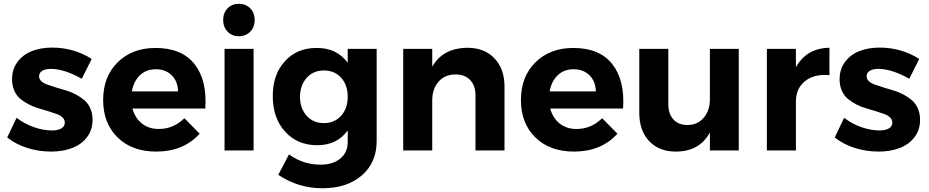

<svg xmlns="http://www.w3.org/2000/svg" viewBox="-20 -797 4922 1017"><path d="M413.1 -379.9Q320.3 -432.1 249 -432.1Q220.7 -432.1 203.9 -422.1Q187 -412.1 187 -392.1Q187 -377.9 199.2 -366.7Q211.4 -355.5 231.4 -348.6Q251.5 -341.8 276.9 -333.7Q302.2 -325.7 328.9 -318.1Q355.5 -310.5 380.9 -297.1Q406.2 -283.7 426.3 -266.8Q446.3 -250 458.3 -223.1Q470.2 -196.3 470.2 -162.1Q470.2 -108.9 440.7 -70.3Q411.1 -31.7 362.1 -12.9Q313 5.9 251 5.9Q185.1 5.9 124.3 -13.4Q63.5 -32.7 18.1 -68.8L67.9 -172.9Q109.4 -141.1 159.4 -123.5Q209.5 -106 254.9 -106Q285.6 -106 304.4 -116.5Q323.2 -127 323.2 -147.9Q323.2 -163.1 311.3 -174.8Q299.3 -186.5 279.5 -193.4Q259.8 -200.2 234.9 -208.3Q210 -216.3 183.6 -223.6Q157.2 -231 132.3 -244.1Q107.4 -257.3 87.6 -273.4Q67.9 -289.6 55.9 -316.4Q43.9 -343.3 43.9 -377Q43.9 -430.7 72.8 -469.2Q101.6 -507.8 148.9 -526.4Q196.3 -544.9 255.9 -544.9Q371.1 -544.9 465.8 -484.9Z M803.7 -543Q942.9 -543 1010.3 -457.5Q1077.6 -372.1 1067.4 -222.2H681.6Q695.3 -171.4 731.9 -142.6Q768.6 -113.8 820.3 -113.8Q899.4 -113.8 956.5 -170.9L1037.6 -88.9Q952.1 5.9 807.6 5.9Q679.2 5.9 602.8 -69.1Q526.4 -144 526.4 -267.1Q526.4 -391.1 603.3 -467Q680.2 -543 803.7 -543ZM678.7 -313H923.3Q921.9 -366.2 889.6 -398.2Q857.4 -430.2 804.7 -430.2Q754.4 -430.2 721.2 -398.4Q688 -366.7 678.7 -313Z M1245.1 -776.9Q1281.7 -776.9 1305.4 -752.9Q1329.1 -729 1329.1 -690.9Q1329.1 -653.3 1305.4 -629.2Q1281.7 -605 1245.1 -605Q1209 -605 1185.5 -629.4Q1162.1 -653.8 1162.1 -690.9Q1162.1 -729 1185.5 -752.9Q1209 -776.9 1245.1 -776.9ZM1169.4 -538.1H1323.2V0H1169.4Z M1821.8 -538.1H1975.1V-49.8Q1975.1 64.5 1896.2 132.3Q1817.4 200.2 1688 200.2Q1559.6 200.2 1454.1 128.9L1510.7 21Q1585.9 75.2 1677.7 75.2Q1743.7 75.2 1782.7 42.7Q1821.8 10.3 1821.8 -44.9V-106Q1765.1 -27.8 1660.2 -27.8Q1555.7 -27.8 1490.2 -99.6Q1424.8 -171.4 1424.8 -288.1Q1424.8 -401.9 1488.8 -472.4Q1552.7 -543 1655.8 -543Q1762.7 -544.4 1821.8 -464.8ZM1695.8 -145Q1752 -145 1786.9 -183.8Q1821.8 -222.7 1821.8 -284.2Q1821.8 -346.7 1786.9 -385.3Q1752 -423.8 1695.8 -423.8Q1639.6 -423.8 1604.7 -385Q1569.8 -346.2 1568.8 -284.2Q1569.8 -222.2 1604.5 -183.6Q1639.2 -145 1695.8 -145Z M2455.6 -543.9Q2545.9 -543.9 2599.1 -488Q2652.3 -432.1 2652.3 -337.9V0H2498.5V-293Q2498.5 -343.8 2470.2 -373.3Q2441.9 -402.8 2392.6 -402.8Q2335.9 -402.3 2302.7 -364Q2269.5 -325.7 2269.5 -265.1V0H2115.7V-538.1H2269.5V-443.8Q2325.7 -542.5 2455.6 -543.9Z M3016.6 -543Q3155.8 -543 3223.1 -457.5Q3290.5 -372.1 3280.3 -222.2H2894.5Q2908.2 -171.4 2944.8 -142.6Q2981.4 -113.8 3033.2 -113.8Q3112.3 -113.8 3169.4 -170.9L3250.5 -88.9Q3165 5.9 3020.5 5.9Q2892.1 5.9 2815.7 -69.1Q2739.3 -144 2739.3 -267.1Q2739.3 -391.1 2816.2 -467Q2893.1 -543 3016.6 -543ZM2891.6 -313H3136.2Q3134.8 -366.2 3102.5 -398.2Q3070.3 -430.2 3017.6 -430.2Q2967.3 -430.2 2934.1 -398.4Q2900.9 -366.7 2891.6 -313Z M3740.2 -538.1H3893.1V0H3740.2V-95.2Q3685.1 5.9 3560.1 5.9Q3470.7 5.9 3418.5 -49.6Q3366.2 -105 3366.2 -200.2V-538.1H3520V-244.1Q3520 -193.4 3547.1 -164.1Q3574.2 -134.8 3621.1 -134.8Q3675.8 -135.3 3708 -173.8Q3740.2 -212.4 3740.2 -272Z M4195.8 -440.9Q4252.9 -542.5 4373.5 -543.9V-398.9Q4292.5 -406.2 4244.1 -367.2Q4195.8 -328.1 4195.8 -258.8V0H4042V-538.1H4195.8Z M4796.4 -379.9Q4703.6 -432.1 4632.3 -432.1Q4604 -432.1 4587.2 -422.1Q4570.3 -412.1 4570.3 -392.1Q4570.3 -377.9 4582.5 -366.7Q4594.7 -355.5 4614.7 -348.6Q4634.8 -341.8 4660.2 -333.7Q4685.5 -325.7 4712.2 -318.1Q4738.8 -310.5 4764.2 -297.1Q4789.6 -283.7 4809.6 -266.8Q4829.6 -250 4841.6 -223.1Q4853.5 -196.3 4853.5 -162.1Q4853.5 -108.9 4824 -70.3Q4794.4 -31.7 4745.4 -12.9Q4696.3 5.9 4634.3 5.9Q4568.4 5.9 4507.6 -13.4Q4446.8 -32.7 4401.4 -68.8L4451.2 -172.9Q4492.7 -141.1 4542.7 -123.5Q4592.8 -106 4638.2 -106Q4668.9 -106 4687.7 -116.5Q4706.5 -127 4706.5 -147.9Q4706.5 -163.1 4694.6 -174.8Q4682.6 -186.5 4662.8 -193.4Q4643.1 -200.2 4618.2 -208.3Q4593.3 -216.3 4566.9 -223.6Q4540.5 -231 4515.6 -244.1Q4490.7 -257.3 4470.9 -273.4Q4451.2 -289.6 4439.2 -316.4Q4427.2 -343.3 4427.2 -377Q4427.2 -430.7 4456.1 -469.2Q4484.9 -507.8 4532.2 -526.4Q4579.6 -544.9 4639.2 -544.9Q4754.4 -544.9 4849.1 -484.9Z"/></svg>

Font: Montserrat arm SemiBold
Style: Regular
Weight: 600
Designer: Julieta Ulanovsky
Foundry: Julieta Ulanovsky
Version: Version 6.000;PS 006.000;hotconv 1.0.88;makeotf.lib2.5.64775